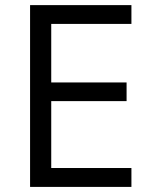

<svg xmlns="http://www.w3.org/2000/svg" viewBox="-20 -734 596 754"><path d="M496.1 0H98.1V-713.9H496.1V-640.1H181.2V-410.2H477.1V-336.9H181.2V-74.2H496.1Z"/></svg>

Font: WebKoruri
Style: Regular
Weight: 400
Foundry: lindwurm / mohemohe
Version: Version 1.00